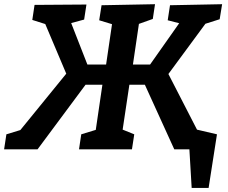

<svg xmlns="http://www.w3.org/2000/svg" viewBox="-46 -725 1106 932"><path d="M-26.1 0 -15 -73 73 -99.9 33 -69.4 290.1 -385.1 283.7 -348.2 165.7 -627.3 191.7 -602.6 110.8 -628.2 121.7 -701.2 373.6 -703 362.4 -630 277.5 -607 293.4 -628.7 386.9 -389.4 354 -411.7H490.8L465.8 -389.7L501.1 -630.4L511.9 -603.3L435.5 -626.6L447 -699.6L706.5 -704.6L695.7 -633L610.3 -602.6L632 -633.8L595.9 -389.1L577.7 -411.7H707.8L666.8 -389.4L835.4 -628.7L844.1 -607L768.1 -626.6L779.2 -699.6L1032.2 -704.6L1020.3 -631.6L928.9 -602.6L964.1 -627.3L758.5 -348.2L761.5 -385.1L923.8 -69.4L890.6 -99.9L968.4 -73L957.3 0H800L647.2 -335.7L681.8 -313.6H559.7L585.4 -336.3L545.7 -71.5L532.2 -102.7L605.7 -73L594.5 0H337.5L348.4 -73L434.4 -99.3L415.5 -71.5L454.5 -336.9L472.5 -313.6H346.4L385.6 -335.7L136.2 0ZM884.4 187.3 873.3 0H813.6L830 -114.5L1007.2 -73L966.6 187.3Z"/></svg>

Font: Bitter Thin
Style: Italic
Weight: 100
Italic angle: -9°
Designer: Sol Matas, and Bitter project Authors
Foundry: Sol Matas
Version: Version 2.002